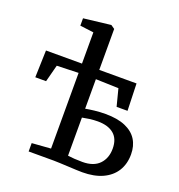

<svg xmlns="http://www.w3.org/2000/svg" viewBox="-146 -941 998 1069"><g transform="rotate(20 353.5 -406.0)"><path d="M458.8 6.8Q445.7 6.8 422.7 5.8Q399.7 4.7 373.7 3.4Q347.7 2.1 324.9 1.1Q302.1 0 289 0H139.4V-49.5L251.2 -57.8V-506.2L123.2 -502.1L96.8 -400.9H32.9L37.9 -561.3H251.2V-746.4L170.3 -756.7V-800.3L330.3 -819.1H331.7L353.6 -803.9V-561.3H574.4L579.4 -400.9H514.7L488.6 -502.1L353.6 -506.2V-331.3Q373.9 -335.3 405.8 -339Q437.8 -342.7 471 -342.7Q541.8 -342.7 588.4 -322.7Q635.1 -302.7 658 -266.1Q680.9 -229.6 680.9 -179.4Q680.9 -122.5 654.8 -80.6Q628.6 -38.8 579 -16Q529.4 6.8 458.8 6.8ZM440.1 -47.4Q506.3 -47.4 540.1 -82.5Q573.9 -117.6 573.9 -174.3Q573.9 -231.8 540.2 -260.4Q506.4 -289.1 444.3 -289.1Q420.6 -289.1 395.3 -285.7Q370.1 -282.3 353.6 -278.7V-52.9Q370.6 -50.5 392.8 -48.9Q415.1 -47.4 440.1 -47.4Z"/></g></svg>

Font: Merriweather 7pt Light
Style: Regular
Weight: 300
Designer: Eben Sorkin
Foundry: Eben Sorkin
Version: Version 2.200;gftools[0.9.31]